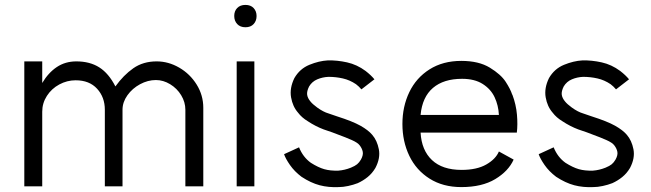

<svg xmlns="http://www.w3.org/2000/svg" viewBox="-20 -759 2653 782"><path d="M615 -433Q582 -433 550.5 -416Q519 -399 499 -371Q479 -343 479 -312V0H407V-312Q407 -363 375.5 -397.5Q344 -432 288 -432Q253 -432 221.5 -415Q190 -398 171 -368.5Q152 -339 152 -304V0H79V-509H152V-421Q177 -463 211.5 -486Q246 -509 291 -509Q346 -509 384.5 -484.5Q423 -460 450 -407Q483 -453 523 -481Q563 -509 618 -509Q666 -509 710 -483.5Q754 -458 781 -414.5Q808 -371 808 -320V0H735V-312Q735 -343 718 -371Q701 -399 673 -416Q645 -433 615 -433Z M1016 -509V0H944V-509ZM1025 -693.7Q1025 -674 1013 -661Q1001 -648 979.7 -648Q958.4 -648 946.2 -661Q934 -674.1 934 -694Q934 -714 946.2 -726.5Q958.4 -739 979.7 -739Q1001 -739 1013 -726.2Q1025 -713.3 1025 -693.7Z M1208 -39Q1179 -61 1161 -87Q1143 -113 1137 -131L1198 -159Q1214 -119 1246 -96Q1276 -77 1300.5 -70Q1325 -63 1358 -64Q1384 -66 1409 -76Q1426 -83 1434.5 -90Q1443 -97 1450 -109Q1460 -127 1457.5 -140.5Q1455 -154 1445 -167Q1437 -178 1412 -189Q1400 -195 1333 -220L1298 -232Q1282 -238 1265.5 -246.5Q1249 -255 1234 -265Q1209 -280 1194 -300Q1172 -325 1165.5 -362.5Q1159 -400 1179 -441Q1201 -479 1240 -495Q1279 -511 1315 -513Q1353 -514 1393.5 -505Q1434 -496 1469 -470Q1491 -453 1505 -436L1452 -395Q1442 -407 1430 -416Q1405 -433 1376.5 -439.5Q1348 -446 1318 -446Q1294 -445 1272.5 -436Q1251 -427 1239 -407Q1229 -387 1231 -373Q1233 -359 1245 -345Q1253 -335 1272 -321Q1297 -303 1318 -297L1353 -285Q1416 -265 1448 -247Q1480 -229 1496 -210Q1516 -187 1523 -151Q1530 -115 1509 -75Q1496 -53 1477.5 -38Q1459 -23 1437 -13Q1419 -6 1398 -1.5Q1377 3 1360 3Q1318 5 1282 -4.5Q1246 -14 1208 -39Z M1862 -438Q1787 -438 1743.5 -401Q1700 -364 1693 -291H2007H2012Q2010 -330 1994.5 -363Q1979 -396 1946 -417Q1913 -438 1862 -438ZM2085 -219H1693Q1697 -147 1739.5 -107Q1782 -67 1860 -67Q1922 -67 1960.5 -89Q1999 -111 2012 -142L2072 -109Q2051 -62 1997 -29.5Q1943 3 1859 3Q1784 3 1729.5 -31.5Q1675 -66 1647 -124.5Q1619 -183 1619 -254Q1619 -325 1647 -383.5Q1675 -442 1729.5 -476.5Q1784 -511 1859 -511Q1930 -511 1975 -483.5Q2020 -456 2039.5 -426Q2059 -396 2066 -374L2067 -373Q2082 -333 2085.5 -292Q2089 -251 2085 -219Z M2245 -39Q2216 -61 2198 -87Q2180 -113 2174 -131L2235 -159Q2251 -119 2283 -96Q2313 -77 2337.5 -70Q2362 -63 2395 -64Q2421 -66 2446 -76Q2463 -83 2471.5 -90Q2480 -97 2487 -109Q2497 -127 2494.5 -140.5Q2492 -154 2482 -167Q2474 -178 2449 -189Q2437 -195 2370 -220L2335 -232Q2319 -238 2302.5 -246.5Q2286 -255 2271 -265Q2246 -280 2231 -300Q2209 -325 2202.5 -362.5Q2196 -400 2216 -441Q2238 -479 2277 -495Q2316 -511 2352 -513Q2390 -514 2430.5 -505Q2471 -496 2506 -470Q2528 -453 2542 -436L2489 -395Q2479 -407 2467 -416Q2442 -433 2413.5 -439.5Q2385 -446 2355 -446Q2331 -445 2309.5 -436Q2288 -427 2276 -407Q2266 -387 2268 -373Q2270 -359 2282 -345Q2290 -335 2309 -321Q2334 -303 2355 -297L2390 -285Q2453 -265 2485 -247Q2517 -229 2533 -210Q2553 -187 2560 -151Q2567 -115 2546 -75Q2533 -53 2514.5 -38Q2496 -23 2474 -13Q2456 -6 2435 -1.5Q2414 3 2397 3Q2355 5 2319 -4.5Q2283 -14 2245 -39Z"/></svg>

Font: SUIT Variable
Style: Regular
Weight: 400
Designer: Sunn Youn; Korean Glyphs from Source Han Sans (Sandoll Communications; Soo-young Jang, Joo-yeon Kang)
Foundry: Sunn
Version: Version 1.150;FEAKit 1.0